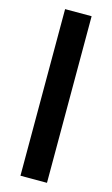

<svg xmlns="http://www.w3.org/2000/svg" viewBox="-129 -798 552 944"><g transform="rotate(15 147.0 -326.0)"><path d="M79 98H214V-750H79Z"/></g></svg>

Font: Bounded Med
Style: Regular
Weight: 500
Designer: Vlad Churkin
Version: Version 3.0